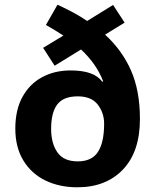

<svg xmlns="http://www.w3.org/2000/svg" viewBox="-20 -785 659 815"><path d="M224 -765Q259 -749 290.5 -732Q322 -715 350 -696L460 -764L509 -689L426 -638Q499 -571 536.5 -485Q574 -399 574 -280Q574 -141 502 -65.5Q430 10 308 10Q232 10 172.5 -19Q113 -48 79 -104Q45 -160 45 -239Q45 -318 75 -373Q105 -428 158 -457Q211 -486 280 -486Q380 -486 414 -438L418 -440Q402 -480 379 -512.5Q356 -545 324 -575L212 -506L163 -582L249 -634Q232 -645 213.5 -656.5Q195 -668 175 -679ZM310 -376Q249 -376 223 -341.5Q197 -307 197 -238Q197 -177 223.5 -138.5Q250 -100 310 -100Q370 -100 396 -140.5Q422 -181 422 -260Q422 -306 395 -341Q368 -376 310 -376Z"/></svg>

Font: Noto Sans Myanmar
Style: Bold
Weight: 700
Designer: Monotype Design Team
Foundry: Monotype Imaging Inc.
Version: Version 2.107; ttfautohint (v1.8.4.7-5d5b)